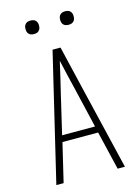

<svg xmlns="http://www.w3.org/2000/svg" viewBox="-136 -997 771 1071"><g transform="rotate(-15 250.0 -462.0)"><path d="M52 0 227 -735H273L331 -490L448 0H406L353 -223H147L94 0ZM155 -260H345L291 -490Q280 -534 270 -577.5Q260 -621 250 -665Q240 -621 230 -577.5Q220 -534 209 -490ZM350 -846Q342 -846 334.5 -848Q327 -850 321 -856Q315 -862 313 -869.5Q311 -877 311 -885Q311 -893 313 -900.5Q315 -908 321 -914Q327 -920 334.5 -922Q342 -924 350 -924Q358 -924 365.5 -922Q373 -920 379 -914Q385 -908 387 -900.5Q389 -893 389 -885Q389 -877 387 -869.5Q385 -862 379 -856Q373 -850 365.5 -848Q358 -846 350 -846ZM150 -846Q142 -846 134.5 -848Q127 -850 121 -856Q115 -862 113 -869.5Q111 -877 111 -885Q111 -893 113 -900.5Q115 -908 121 -914Q127 -920 134.5 -922Q142 -924 150 -924Q158 -924 165.5 -922Q173 -920 179 -914Q185 -908 187 -900.5Q189 -893 189 -885Q189 -877 187 -869.5Q185 -862 179 -856Q173 -850 165.5 -848Q158 -846 150 -846Z"/></g></svg>

Font: Iosevka Extralight
Style: Regular
Weight: 200
Monospace: yes
Designer: Belleve Invis
Foundry: Belleve Invis
Version: Version 32.0.1; ttfautohint (v1.8.4)